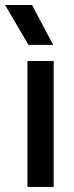

<svg xmlns="http://www.w3.org/2000/svg" viewBox="-47 -742 293 762"><path d="M62 0V-500H166V0ZM-26.9 -722.2H80.1L164.1 -564H65.9Z"/></svg>

Font: TASA Orbiter Deck Medium
Style: Regular
Weight: 500
Designer: Weizhong Zhang
Version: Version 1.000;Glyphs 3.1.2 (3151)